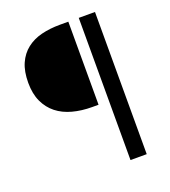

<svg xmlns="http://www.w3.org/2000/svg" viewBox="-135 -755 829 934"><g transform="rotate(-20 280.0 -288.0)"><path d="M380 80V-656H464V80ZM293 -226Q239 -226 192.5 -238.5Q146 -251 112.5 -277.5Q79 -304 60 -345Q41 -386 41 -443Q41 -502 59 -542.5Q77 -583 109.5 -608.5Q142 -634 186 -645Q230 -656 282 -656H326V-226Z"/></g></svg>

Font: Source Sans Pro
Style: Regular
Weight: 400
Designer: Paul D. Hunt
Foundry: Adobe Systems Incorporated
Version: Version 2.021;PS 2.000;hotconv 1.0.86;makeotf.lib2.5.63406